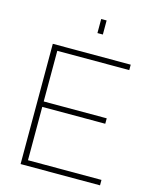

<svg xmlns="http://www.w3.org/2000/svg" viewBox="-133 -1006 881 1095"><g transform="rotate(15 307.5 -459.0)"><path d="M565 -32V0H96V-710H556V-678H131V-379H503V-347H131V-32ZM326 -835V-918H358V-835Z"/></g></svg>

Font: Raleway ExtraLight
Style: Regular
Weight: 200
Designer: Matt McInerney, Pablo Impallari, Rodrigo Fuenzalida
Foundry: Matt McInerney, Pablo Impallari, Rodrigo Fuenzalida
Version: Version 4.026